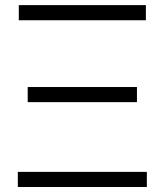

<svg xmlns="http://www.w3.org/2000/svg" viewBox="-20 -748 659 768"><path d="M51.3 0V-60.5H567.4V0ZM90.8 -339.4V-399.9H527.8V-339.4ZM55.2 -667V-727.5H563.5V-667Z"/></svg>

Font: Inter 24pt Light
Style: Regular
Weight: 300
Designer: Rasmus Andersson
Foundry: rsms
Version: Version 4.001;git-66647c0bb